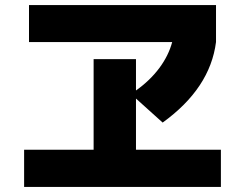

<svg xmlns="http://www.w3.org/2000/svg" viewBox="-20 -737 978 766"><path d="M76.2 8.8H861.3V-139.6H522.5V-343.8L628.9 -248C754.9 -338.9 826.2 -446.3 841.8 -569.3V-716.8H95.7V-569.3H667C647.9 -497.6 597.7 -429.2 522.5 -376V-501H353.5V-139.6H76.2Z"/></svg>

Font: Pretendard Black
Style: Regular
Weight: 900
Designer: Base glyphs from Inter by Rasmus Andersson; Hangeul glyphs from Noto Sans CJK(Source Han Sans) by Jang Soo-young and Kan
Foundry: Kil Hyung-jin
Version: Version 1.309;Glyphs 3.2 (3225)